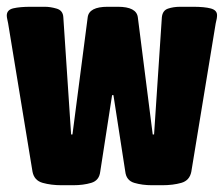

<svg xmlns="http://www.w3.org/2000/svg" viewBox="-32 -545 661 567"><path d="M150 2Q119 2 94 -5Q69 -12 64 -38L-8 -476Q-9 -481 -10.5 -488Q-12 -495 -12 -499Q-12 -516 7.5 -520.5Q27 -525 59 -525H100Q117 -525 135.5 -519.5Q154 -514 155 -494L178 -148H182L227 -494Q231 -525 286 -525H316Q371 -525 375 -494L419 -148H423L446 -494Q448 -514 464 -519.5Q480 -525 501 -525H538Q572 -525 590.5 -520Q609 -515 609 -500Q609 -495 608 -489.5Q607 -484 605 -476L533 -38Q528 -12 503.5 -5Q479 2 447 2H417Q388 2 364.5 -5Q341 -12 338 -38L303 -264H299L264 -38Q261 -12 237.5 -5Q214 2 184 2Z"/></svg>

Font: Asap Condensed Black
Style: Regular
Weight: 900
Width: 3
Designer: Pablo Cosgaya
Foundry: Omnibus-Type
Version: Version 3.001; ttfautohint (v1.8.4.7-5d5b)